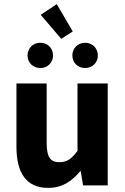

<svg xmlns="http://www.w3.org/2000/svg" viewBox="-20 -902 608 934"><path d="M214 12C282 12 328 -19 370 -69H373L384 0H504V-496H357V-168C328 -129 306 -113 269 -113C226 -113 207 -136 207 -207V-496H60V-188C60 -64 106 12 214 12ZM278 -713 334 -749 256 -882 178 -830ZM176 -571C212 -571 238 -598 238 -632C238 -667 212 -694 176 -694C140 -694 114 -667 114 -632C114 -598 140 -571 176 -571ZM394 -571C430 -571 456 -598 456 -632C456 -667 430 -694 394 -694C358 -694 332 -667 332 -632C332 -598 358 -571 394 -571Z"/></svg>

Font: Giro Sans Regular
Style: Bold
Weight: 700
Designer: Paul D. Hunt
Foundry: Adobe Systems Incorporated
Version: Version 1.000;PS 1.0;hotconv 1.0.88;makeotf.lib2.5.647800